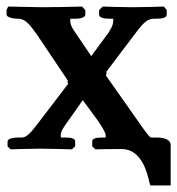

<svg xmlns="http://www.w3.org/2000/svg" viewBox="-29 -454 540 585"><path d="M341 0C401 0 419 69 426 101C427 104 429 109 429 111H491V-12C491 -26 477 -35 448 -35H432C428 -35 423 -40 395 -80C361 -128 327 -177 293 -225H294C295 -224 295 -226 295 -229C295 -232 295 -236 297 -238L384 -353C410 -388 422 -397 441 -397H445C462 -397 479 -399 479 -409V-424L470 -434C470 -434 407 -432 375 -432C346 -432 284 -434 284 -434L273 -423V-409C273 -401 286 -397 302 -397H317C316 -397 316 -396 316 -392C316 -384 315 -375 304 -359H305L249 -283L197 -360C188 -373 185 -382 185 -390C185 -395 185 -397 187 -397H202C218 -397 231 -402 231 -409V-423L221 -434C185 -433 134 -432 98 -432L-4 -434L-9 -424V-409C-9 -403 6 -397 25 -397H27C46 -397 61 -381 80 -353V-354C112 -306 146 -256 178 -208C177 -209 177 -208 177 -203C177 -201 178 -199 179 -199L88 -80C66 -51 53 -35 37 -35H28C5 -35 -6 -30 -6 -22V-8L3 1C3 1 63 -1 93 -1C125 -1 190 1 190 1L200 -8V-23C200 -31 191 -35 171 -35H158C156 -35 156 -37 156 -42C156 -50 159 -57 169 -72C187 -98 206 -123 223 -149C239 -127 257 -104 271 -84C290 -55 293 -47 293 -41V-35H281C261 -35 252 -31 252 -23V-8L262 1C262 1 315 0 341 0Z"/></svg>

Font: Libertinus Serif Semibold
Style: Regular
Weight: 600
Designer: Philipp H. Poll, Khaled Hosny
Foundry: Caleb Maclennan
Version: Version 7.050;RELEASE